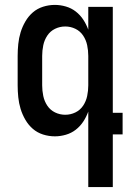

<svg xmlns="http://www.w3.org/2000/svg" viewBox="-20 -548 540 783"><path d="M246 -80Q268 -80 287.5 -89.5Q307 -99 319 -117Q331 -135 335.5 -156.5Q340 -178 340 -200V-320Q340 -342 335.5 -363.5Q331 -385 319 -403Q307 -421 287.5 -430.5Q268 -440 246 -440Q224 -440 204.5 -430.5Q185 -421 173 -403Q161 -385 156.5 -363.5Q152 -342 152 -320V-200Q152 -178 156.5 -156.5Q161 -135 173 -117Q185 -99 204.5 -89.5Q224 -80 246 -80ZM340 215V-93Q332 -71 319.5 -52Q307 -33 289 -19Q271 -5 248.5 1.5Q226 8 204 8Q179 8 155.5 0.5Q132 -7 114 -22.5Q96 -38 83.5 -59.5Q71 -81 64 -104Q57 -127 54.5 -151.5Q52 -176 52 -200V-320Q52 -344 54.5 -368.5Q57 -393 64 -416Q71 -439 83.5 -460.5Q96 -482 114 -497.5Q132 -513 155.5 -520.5Q179 -528 204 -528Q226 -528 248.5 -521.5Q271 -515 289 -501Q307 -487 319.5 -468Q332 -449 340 -427V-520H440V-88H480V0H440V215Z"/></svg>

Font: Iosevka Semibold
Style: Regular
Weight: 600
Monospace: yes
Designer: Belleve Invis
Foundry: Belleve Invis
Version: Version 33.2.3; ttfautohint (v1.8.4)